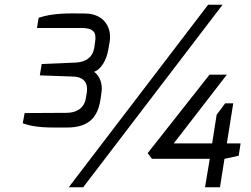

<svg xmlns="http://www.w3.org/2000/svg" viewBox="-20 -790 1058 810"><path d="M603 -144 621 -120H865L845 0H908L927 -120L987 -133L995 -185H937L964 -354H930L894 -306L875 -185H713L937 -475H864ZM270 0H331L919 -770H858ZM76 -270C130 -250 185 -252 259 -252C360 -251 393 -300 404 -371L408 -399C414 -436 401 -470 377 -487C405 -497 429 -534 437 -581L443 -616C452 -676 417 -732 340 -733C264 -734 203 -735 143 -715L136 -672H322C375 -672 388 -654 381 -612L378 -590C372 -550 344 -528 299 -526L156 -520L148 -472L289 -467C324 -466 354 -449 346 -398L342 -375C335 -331 299 -314 261 -314C261 -314 116 -313 84 -313Z"/></svg>

Font: Exo
Style: Regular Italic
Weight: 400
Designer: Natanael Gama
Version: Version 1.00